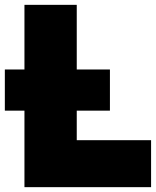

<svg xmlns="http://www.w3.org/2000/svg" viewBox="-40 -743 644 793"><path d="M277 -164H584V30H61V-286H-20V-456H61V-723H277V-456H414V-286H277Z"/></svg>

Font: Repo
Style: ExtraBlack
Weight: 1000
Designer: Stefan Peev
Foundry: Context Ltd
Version: Version 001.000